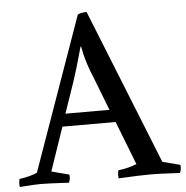

<svg xmlns="http://www.w3.org/2000/svg" viewBox="-56 -778 809 834"><g transform="rotate(-5 348.5 -361.0)"><path d="M436 -240H204L139 -50L216 -30Q219 -11 211 5Q121 0 89 0Q72 0 56 1Q40 2 25 3Q10 4 -3 5Q-6 -14 -1 -30Q44 -36 76 -50L313 -719Q328 -727 352 -727L623 -50L700 -30Q703 -11 695 5Q605 0 573 0Q521 0 428 5Q425 -14 430 -30Q477 -36 510 -50ZM315 -580H313Q282 -469 269 -432L222 -295H414L359 -437Q327 -511 315 -580Z"/></g></svg>

Font: Alike
Style: Regular
Weight: 400
Designer: Cyreal (www.cyreal.org)
Foundry: Cyreal (www.cyreal.org)
Version: Version 1.212